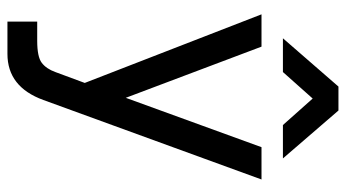

<svg xmlns="http://www.w3.org/2000/svg" viewBox="-232 -520 952 529"><g transform="rotate(90 244.5 -256.0)"><path d="M219 -712H285L417 -559H325L252 -641L179 -559H86ZM40 200V118H93Q137 118 153.5 105.5Q170 93 179 68L209 -13L20 -500H109L250 -126L386 -500H475L256 101Q220 200 129 200Z"/></g></svg>

Font: Haskoy Medium
Style: Regular
Weight: 500
Designer: Ertekin Erdin
Foundry: Ertekin Erdin
Version: Version 1.500; ttfautohint (v1.8.3)